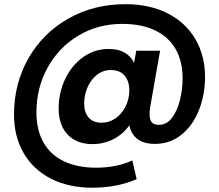

<svg xmlns="http://www.w3.org/2000/svg" viewBox="-20 -676 1038 910"><path d="M46.4 -132.5Q46.4 -279.6 114.6 -399.4Q182.9 -519.2 303.5 -587.7Q424.1 -656.2 574.1 -656.2Q689.2 -656.2 774.5 -612.7Q859.8 -569.2 905.8 -490.9Q951.8 -412.6 951.8 -310.5Q951.8 -228.5 923.5 -155.7Q895.3 -83 841.2 -38.5Q787.2 6 714.1 6Q662 6 632 -16.7Q601.9 -39.5 592.9 -81.9Q563.9 -40.5 517.9 -16.7Q472 7 419 7Q343 7 300.5 -38.2Q258 -83.5 258 -162Q258 -235.9 288.5 -300.7Q319 -365.4 373.2 -404.7Q427.4 -443.9 495.4 -443.9Q539.9 -443.9 570.1 -426.9Q600.3 -409.9 615.3 -378L625.8 -435.4H738.7L691.7 -167.7Q685.2 -128.3 693.5 -106.3Q701.7 -84.4 734.1 -84.4Q770.1 -84.4 795.3 -117.8Q820.5 -151.2 833 -202.1Q845.4 -253.1 845.4 -305.5Q845.4 -386 812 -443.9Q778.5 -501.9 714.2 -532.4Q650 -562.8 559.6 -562.8Q444.6 -562.8 351.7 -507.4Q258.7 -451.9 205.7 -355.7Q152.7 -259.5 152.7 -143Q152.7 -60.1 185.9 -1.1Q219.2 57.8 282.9 88.3Q346.6 118.8 435 118.8Q533 118.8 607.1 84.3L627.7 173.2Q534.1 213.7 417.5 213.7Q306 213.7 222.2 171.2Q138.4 128.6 92.4 50.1Q46.4 -28.5 46.4 -132.5ZM592.8 -243.9Q594.2 -288.3 571.6 -316.2Q548.9 -344.1 506 -344.1Q468.7 -344.1 439.8 -321.6Q410.8 -299.2 394.9 -262.3Q378.9 -225.5 378.9 -185.1Q378.9 -143.7 400.1 -119Q421.3 -94.4 461.7 -94.4Q496.5 -94.4 526.5 -114.5Q556.4 -134.7 574.1 -169.1Q591.8 -203.5 592.8 -243.9Z"/></svg>

Font: AF Albert Sans Medium
Style: Regular
Weight: 500
Designer: Andreas Rasmussen
Foundry: a.Foundry
Version: Version 1.300;Glyphs 3.2 (3231)